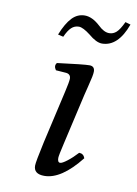

<svg xmlns="http://www.w3.org/2000/svg" viewBox="-75 -673 522 733"><g transform="rotate(10 186.0 -306.0)"><path d="M245.1 -320.3 200.2 -124Q189 -76.2 189 -66.9Q189 -49.8 199.2 -49.8Q207 -49.8 226.1 -64.5Q245.1 -79.1 264.2 -100.1Q281.2 -100.1 287.1 -83Q213.9 9.8 147.9 9.8Q106.9 9.8 106.9 -22.9Q106.9 -37.1 124 -115.2L170.9 -320.8Q179.7 -358.9 180.2 -372.1Q180.2 -390.1 162.1 -392.1L122.1 -395Q110.8 -411.1 121.1 -422.9Q223.1 -436 245.1 -436Q265.6 -436 265.6 -415Q265.6 -407.2 262.9 -394Q260.3 -380.9 253.9 -355.7Q247.6 -330.6 245.1 -320.3ZM297.4 -569.8Q313 -569.8 325.2 -580.8Q337.4 -591.8 351.6 -622.1L372.1 -616.2Q339.4 -526.4 277.3 -525.9Q254.9 -525.9 224.6 -551.8Q196.3 -573.7 180.2 -574.2Q163.1 -574.2 150.9 -562.7Q138.7 -551.3 127.4 -525.9L106.4 -530.8Q124.5 -576.2 145.5 -598.1Q166.5 -620.1 194.8 -620.1Q223.6 -620.1 254.4 -591.8Q276.9 -569.8 297.4 -569.8Z"/></g></svg>

Font: Linux Libertine
Style: Italic
Weight: 400
Italic angle: -12°
Designer: Philipp H. Poll
Foundry: Philipp H. Poll
Version: Version 5.1.6 ; ttfautohint (v0.9)